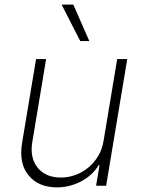

<svg xmlns="http://www.w3.org/2000/svg" viewBox="-20 -800 612 827"><path d="M75.3 -185.7 135.3 -545.5H178.6L119 -187.5Q108 -119.3 142.4 -77.4Q177.2 -35.2 242.5 -35.2Q274.1 -35.2 304.7 -46.3Q335.2 -57.5 360.3 -78.1Q385.3 -98.7 402.9 -128Q420.5 -157.3 426.1 -193.5L484.7 -545.5H528.1L437.1 0H393.8L408.7 -88.4H404.8Q391 -65.7 371.1 -47.8Q351.2 -29.8 327.8 -17.8Q304.3 -5.7 278.2 0.7Q252.1 7.1 225.9 7.1Q145.6 7.1 103 -44.7Q60.4 -96.2 75.3 -185.7ZM295.8 -780.2 364.7 -623.2H325.6L245.4 -780.2Z"/></svg>

Font: Inter P Extra Light
Style: Italic
Weight: 200
Italic angle: 9.39999°
Designer: Rasmus Andersson
Foundry: rsms
Version: Version 3.018;git-588b23468